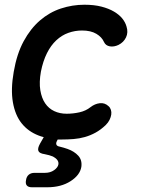

<svg xmlns="http://www.w3.org/2000/svg" viewBox="-20 -580 640 812"><path d="M38 -276Q51 -352 80 -405.5Q109 -459 149 -493.5Q189 -528 237.5 -544Q286 -560 337 -560Q378 -560 409 -552Q440 -544 462 -531Q484 -518 497 -502Q510 -486 515 -468Q523 -443 513 -422Q503 -401 481 -390Q462 -381 444.5 -384Q427 -387 420 -402Q411 -423 387.5 -437Q364 -451 327 -451Q297 -451 269 -441Q241 -431 218 -409.5Q195 -388 178.5 -355Q162 -322 153 -277Q145 -232 150.5 -198.5Q156 -165 171 -143Q186 -121 209.5 -110Q233 -99 262 -99Q289 -99 316 -105Q343 -111 363 -127Q381 -141 402 -143.5Q423 -146 439 -131Q446 -125 449 -115.5Q452 -106 450.5 -95.5Q449 -85 443.5 -73.5Q438 -62 427 -51Q406 -31 384 -19Q362 -7 339 -0.5Q316 6 291.5 8Q267 10 242 10H224L221 16Q216 25 218.5 31.5Q221 38 232 40Q249 44 266 50Q294 60 311 78.5Q328 97 324 126Q318 161 278 186.5Q238 212 180 212H115Q100 212 93.5 204.5Q87 197 90 182Q92 167 101.5 159Q111 151 126 151H170Q193 151 209 139.5Q225 128 227 115Q230 96 204 82Q190 76 169 72Q147 69 142.5 58.5Q138 48 149 28L165 0Q153 -3 143 -7Q99 -24 71.5 -58.5Q44 -93 34.5 -147.5Q25 -202 38 -276Z"/></svg>

Font: Maple Mono SemiBold
Style: Italic
Weight: 600
Italic angle: -10°
Monospace: yes
Designer: subframe7536
Version: Version 7.000